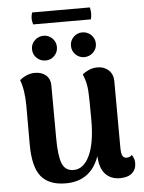

<svg xmlns="http://www.w3.org/2000/svg" viewBox="-57 -867 695 928"><g transform="rotate(-5 290.5 -403.5)"><path d="M567 -54Q567 -23 546.5 -5Q526 13 488 13Q443 13 416.5 -16Q390 -45 388 -103Q346 15 225 15Q143 15 105 -32Q67 -79 67 -188V-374Q67 -450 48 -501Q83 -530 122 -530Q155 -530 175.5 -512Q196 -494 196 -462L197 -208Q197 -122 212 -84Q227 -46 268 -46Q316 -46 345 -106Q374 -166 374 -280Q374 -390 371 -427.5Q368 -465 352 -502Q363 -512 382.5 -521Q402 -530 426 -530Q458 -530 479.5 -510Q501 -490 501 -456L502 -135Q502 -107 508 -95Q514 -83 528 -83Q545 -83 554 -94Q567 -75 567 -54ZM118 -645Q118 -670 136 -687.5Q154 -705 179 -705Q204 -705 221.5 -687.5Q239 -670 239 -645Q239 -620 221.5 -602.5Q204 -585 179 -585Q154 -585 136 -602.5Q118 -620 118 -645ZM307 -645Q307 -670 324.5 -687.5Q342 -705 367 -705Q392 -705 410 -687.5Q428 -670 428 -645Q428 -620 410 -602.5Q392 -585 367 -585Q342 -585 324.5 -602.5Q307 -620 307 -645ZM414 -822Q418 -809 418 -793Q418 -777 414 -764H134Q129 -781 129 -793Q129 -805 134 -822Z"/></g></svg>

Font: Arima Madurai Black
Style: Regular
Weight: 900
Designer: Joana Correia and Natanael Gama
Foundry: NDISCOVER
Version: Version 1.019